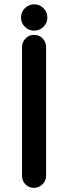

<svg xmlns="http://www.w3.org/2000/svg" viewBox="-20 -861 318 897"><path d="M96.2 -735.8Q78.1 -753.9 78.1 -779.3Q78.1 -804.7 96.2 -822.8Q114.3 -840.8 139.6 -840.8Q165 -840.8 183.1 -822.8Q201.2 -804.7 201.2 -779.3Q201.2 -753.9 183.1 -735.8Q165 -717.8 139.6 -717.8Q114.3 -717.8 96.2 -735.8ZM83 -39.1V-641.6Q83 -664.1 99.6 -681.6Q116.2 -698.2 139.2 -698.2Q162.1 -698.2 178.7 -681.6Q195.3 -665 195.3 -641.6V-39.1Q195.3 -16.6 178.7 0Q161.1 16.6 138.2 16.6Q115.2 16.6 99.1 0.5Q83 -15.6 83 -39.1Z"/></svg>

Font: FakePearl
Style: SemiBold
Weight: 400
Version: Version 1.2